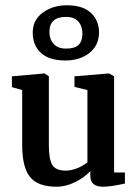

<svg xmlns="http://www.w3.org/2000/svg" viewBox="-20 -699 515 727"><path d="M370 8Q322 8 322 -33V-51Q301 -28 265.5 -10Q230 8 194 8Q124 8 94 -28.5Q64 -65 64 -150V-358L25 -369V-410L149 -421L165 -410V-150Q165 -95 178.5 -74Q192 -53 228 -53Q269 -53 311 -84V-358L262 -370V-410L393 -421L412 -410V-46H453V-4Q399 8 370 8ZM228 -470Q165 -470 134 -499.5Q103 -529 104 -578Q105 -625 143 -652Q181 -679 233 -679H234Q293 -679 324 -650.5Q355 -622 355 -575Q354 -526 318 -498Q282 -470 228 -470ZM230 -515Q263 -515 277.5 -529Q292 -543 292 -572Q292 -600 276.5 -617.5Q261 -635 230 -635Q167 -635 167 -578Q167 -551 183 -533Q199 -515 230 -515Z"/></svg>

Font: Aikya SemiBold
Style: Regular
Weight: 600
Designer: Neelakash Kshetrimayum (Latin subset based on Merriweather by Eben Sorkin)
Foundry: Brand New Type
Version: Version 1.00 b005